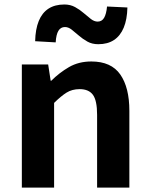

<svg xmlns="http://www.w3.org/2000/svg" viewBox="-20 -853 681 873"><path d="M79.3 0V-559.8H199L210.4 -485.9H213.2Q249.5 -522.2 293.7 -547.9Q337.9 -573.5 395.2 -573.5Q485.6 -573.5 526.9 -514.3Q568.2 -455 568.2 -349.1V0H421.5V-330.9Q421.5 -396 402.5 -421.9Q383.5 -447.7 342.1 -447.7Q307.9 -447.7 282.6 -431.9Q257.3 -416 226 -385.1V0ZM426.8 -652Q398.7 -652 377.4 -663.9Q356.2 -675.7 338.7 -691Q321.2 -706.4 306 -718.2Q290.7 -730.1 275.3 -730.1Q256 -730.1 245.6 -713Q235.2 -695.9 233.2 -660.3L139.8 -665.6Q141 -720.2 156.2 -757.5Q171.3 -794.7 200.5 -813.7Q229.8 -832.6 272.6 -832.6Q299.9 -832.6 321.4 -820.8Q342.9 -809 360.4 -793.7Q377.9 -778.4 393.3 -766.6Q408.7 -754.8 424.1 -754.8Q443.2 -754.8 453.3 -771.9Q463.4 -788.9 466.7 -823.4L559.3 -819Q558.1 -764.6 542.6 -727.4Q527.1 -690.1 498.3 -671.1Q469.6 -652 426.8 -652Z"/></svg>

Font: Noto Sans TC Thin
Style: Regular
Weight: 100
Designer: Ryoko NISHIZUKA 西塚涼子 (kana, bopomofo & ideographs); Paul D. Hunt (Latin, Greek & Cyrillic); Sandoll Communications 산돌커뮤니
Foundry: Adobe
Version: Version 2.004-H2;hotconv 1.0.118;makeotfexe 2.5.65603